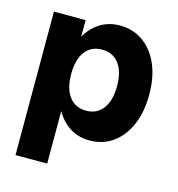

<svg xmlns="http://www.w3.org/2000/svg" viewBox="-102 -605 794 857"><g transform="rotate(15 294.5 -176.5)"><path d="M46.6 -500V163H193V-500ZM153.1 -251.9Q153.1 -172 177.3 -111.9Q201.5 -51.9 245.3 -18.7Q289.1 14.5 347.9 14.5Q409.3 14.5 455.6 -18.7Q501.9 -51.9 527.7 -111.9Q553.5 -172 553.5 -251.9Q553.5 -331.9 527.7 -391.3Q501.9 -450.8 455.6 -483.6Q409.3 -516.5 347.9 -516.5Q289.1 -516.5 245.3 -483.6Q201.5 -450.8 177.3 -391.3Q153.1 -331.9 153.1 -251.9ZM404.8 -252Q404.8 -184.3 376.8 -147.1Q348.8 -110 298.9 -110Q248.6 -110 220.8 -147.1Q193 -184.3 193 -252Q193 -318.6 220.8 -355.3Q248.6 -392 298.9 -392Q348.8 -392 376.8 -355.3Q404.8 -318.6 404.8 -252Z"/></g></svg>

Font: Overused Grotesk Light
Style: Regular
Weight: 300
Designer: RandomMaerks
Version: Version 0.005